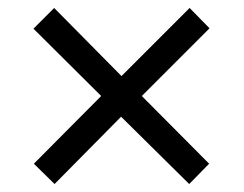

<svg xmlns="http://www.w3.org/2000/svg" viewBox="-20 -594 612 482"><path d="M456 -574 506 -523 336 -353 505 -183 455 -132 284 -301 117 -132 65 -183 234 -353 64 -522 116 -574 285 -403Z"/></svg>

Font: Noto Sans Sora Sompeng
Style: Regular
Weight: 400
Designer: Monotype Design Team. David Williams.
Foundry: Monotype Imaging Inc.
Version: Version 2.101